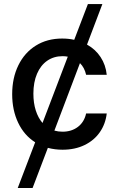

<svg xmlns="http://www.w3.org/2000/svg" viewBox="-20 -727 581 946"><path d="M408.7 -507.3Q450.2 -484.4 475.6 -445.8Q501 -407.2 505.9 -358.4H404.3Q396.5 -393.6 374 -416L248 -83.5Q267.1 -78.1 288.1 -78.1Q332.5 -78.1 363.8 -101.8Q395 -125.5 404.3 -168H505.9Q500 -116.2 471.9 -75.7Q443.8 -35.2 396.5 -12.2Q349.1 10.7 288.1 10.7Q250.5 10.7 215.8 1.5L140.6 199.2H67.4L153.3 -25.9Q99.1 -60.1 69.6 -122.1Q40 -184.1 40 -262.7Q40 -343.3 70.6 -405.5Q101.1 -467.8 156.7 -502.4Q212.4 -537.1 286.1 -537.1Q318.8 -537.1 345.7 -530.8L413.1 -707H484.4ZM189.5 -121.1 314 -447.8Q300.8 -450.2 288.1 -450.2Q245.1 -450.2 212.6 -427.7Q180.2 -405.3 162.4 -363.5Q144.5 -321.8 144.5 -265.6Q144.5 -219.7 156.2 -182.9Q168 -146 189.5 -121.1Z"/></svg>

Font: Pretendard JP Medium
Style: Regular
Weight: 500
Designer: Base glyphs from Inter by Rasmus Andersson; Hangeul glyphs from Noto Sans CJK(Source Han Sans) by Jang Soo-young and Kan
Foundry: Kil Hyung-jin
Version: Version 1.309